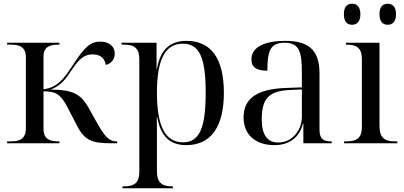

<svg xmlns="http://www.w3.org/2000/svg" viewBox="-20 -764 2152 1024"><path d="M18 0H297V-10H294C250 -10 212 -18 212 -77V-277C276 -276 302 -265 341 -190L390 -95C430 -17 468 0 570 0H605V-10H602C557 -10 535 -42 490 -122L452 -190C411 -264 364 -286 251 -286C311 -312 331 -344 366 -396C406 -456 435 -474 474 -474C521 -474 539 -448 544 -418C569 -423 592 -444 592 -478C592 -517 562 -542 514 -542C464 -542 433 -515 376 -428C349 -387 328 -355 304 -332C277 -306 247 -292 212 -288V-463C212 -518 251 -526 294 -526H297V-536H18V-526H36C80 -526 118 -517 118 -458V-82C118 -19 81 -10 36 -10H18Z M633 240H902V230H899C840 230 817 207 817 148V-41C817 -74 817 -108 816 -141H818C836 -38 886 10 973 10C1104 10 1174 -86 1174 -269C1174 -452 1106 -546 975 -546C885 -546 835 -498 817 -397H815V-536H628V-526H641C700 -526 723 -504 723 -448V153C723 208 700 230 641 230H633ZM956 -5C862 -5 817 -90 817 -269C817 -442 858 -531 955 -531C1043 -531 1077 -458 1077 -270C1077 -79 1043 -5 956 -5Z M1444 10C1517 10 1575 -25 1596 -105H1598V0H1749V-10H1746C1701 -10 1684 -26 1684 -74V-373C1684 -500 1623 -546 1501 -546C1402 -546 1321 -519 1321 -447C1321 -404 1350 -387 1406 -387C1406 -490 1420 -536 1497 -536C1579 -536 1590 -485 1590 -373V-298L1507 -295C1354 -290 1279 -241 1279 -138C1279 -46 1342 10 1444 10ZM1464 -4C1405 -4 1376 -46 1376 -127C1376 -238 1413 -279 1526 -284L1590 -287V-143C1590 -68 1538 -4 1464 -4Z M2048 -632C2072 -632 2092 -647 2092 -688C2092 -730 2072 -744 2048 -744C2023 -744 2004 -730 2004 -688C2004 -647 2023 -632 2048 -632ZM1858 -632C1882 -632 1902 -647 1902 -688C1902 -730 1882 -744 1858 -744C1833 -744 1814 -730 1814 -688C1814 -647 1833 -632 1858 -632ZM1815 0H2099V-10H2086C2027 -10 2004 -33 2004 -92V-536H1825V-526H1828C1887 -526 1910 -504 1910 -448V-87C1910 -32 1887 -10 1828 -10H1815Z"/></svg>

Font: Noto Serif Display
Style: Regular
Weight: 400
Designer: Monotype Design Team
Foundry: Monotype Imaging Inc.
Version: Version 2.009